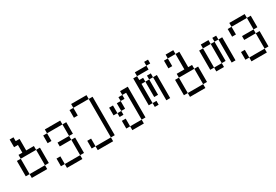

<svg xmlns="http://www.w3.org/2000/svg" viewBox="53 -1602 3894 2704"><g transform="rotate(-30 2000.0 -250.0)"><path d="M125 -62.5V0H375V-62.5ZM125 -62.5Q125 -62.5 125 -312.5H62.5Q62.5 -312.5 62.5 -62.5ZM375 -62.5H437.5Q437.5 -62.5 437.5 -312.5H375Q375 -312.5 375 -62.5ZM125 -312.5H375V-375H250V-562.5H187.5V-625H125Q125 -625 125 -500H187.5Q187.5 -500 187.5 -375H125Z M625 62.5V125H875V62.5ZM625 62.5Q625 62.5 625 -62.5H562.5Q562.5 -62.5 562.5 62.5ZM875 62.5H937.5Q937.5 62.5 937.5 -187.5H875Q875 -187.5 875 62.5ZM875 -187.5V-250H687.5V-187.5ZM875 -250H937.5V-437.5H875ZM562.5 -437.5Q562.5 -437.5 562.5 -312.5H625Q625 -312.5 625 -437.5ZM625 -437.5H875V-500H625Z M1125 62.5V125H1375V62.5ZM1125 62.5Q1125 62.5 1125 -62.5H1062.5Q1062.5 -62.5 1062.5 62.5ZM1375 62.5H1437.5Q1437.5 62.5 1437.5 -562.5H1375Q1375 -562.5 1375 62.5ZM1062.5 -562.5Q1062.5 -562.5 1062.5 -437.5H1125Q1125 -437.5 1125 -562.5ZM1125 -562.5H1375V-625H1125Z M1687.5 62.5V125H1875V62.5ZM1687.5 62.5Q1687.5 62.5 1687.5 -62.5H1625Q1625 -62.5 1625 62.5ZM1875 62.5H1937.5Q1937.5 62.5 1937.5 -437.5H1812.5V-375H1750V-312.5H1687.5Q1687.5 -312.5 1687.5 -187.5H1625V-125H1687.5V-187.5H1750Q1750 -187.5 1750 -312.5H1812.5V-375H1875ZM1625 -187.5Q1625 -187.5 1625 -312.5H1562.5Q1562.5 -312.5 1562.5 -187.5Z M2187.5 0V-62.5H2125V0ZM2375 -562.5V-625H2312.5V-562.5H2125V-500H2062.5V-62.5H2125V-375H2187.5Q2187.5 -375 2187.5 -125H2250Q2250 -125 2250 -375H2187.5V-437.5H2125V-500H2312.5V-562.5ZM2312.5 -375Q2312.5 -375 2312.5 0H2375Q2375 0 2375 -375ZM2250 -375H2312.5V-437.5H2250Z M2625 62.5V125H2875V62.5ZM2625 62.5Q2625 62.5 2625 -187.5H2562.5Q2562.5 -187.5 2562.5 62.5ZM2875 62.5H2937.5Q2937.5 62.5 2937.5 -187.5H2875Q2875 -187.5 2875 62.5ZM2625 -187.5H2875V-250H2812.5Q2812.5 -250 2812.5 -500H2750Q2750 -500 2750 -250H2625ZM2562.5 -500Q2562.5 -500 2562.5 -375H2625Q2625 -375 2625 -500ZM2625 -500H2750V-562.5H2625Z M3125 -62.5V0H3250V-62.5ZM3125 -62.5V-375H3062.5V-62.5ZM3250 -62.5H3312.5V-375H3250ZM3375 -375Q3375 -375 3375 0H3437.5Q3437.5 0 3437.5 -375ZM3125 -375H3250V-437.5H3125ZM3312.5 -375H3375V-437.5H3312.5Z M3625 62.5V125H3875V62.5ZM3625 62.5Q3625 62.5 3625 -62.5H3562.5Q3562.5 -62.5 3562.5 62.5ZM3875 62.5H3937.5Q3937.5 62.5 3937.5 -187.5H3875Q3875 -187.5 3875 62.5ZM3875 -187.5V-250H3687.5V-187.5ZM3875 -250H3937.5V-437.5H3875ZM3562.5 -437.5Q3562.5 -437.5 3562.5 -312.5H3625Q3625 -312.5 3625 -437.5ZM3625 -437.5H3875V-500H3625Z"/></g></svg>

Font: Unifont
Style: Regular
Weight: 500
Version: Version 15.1.04